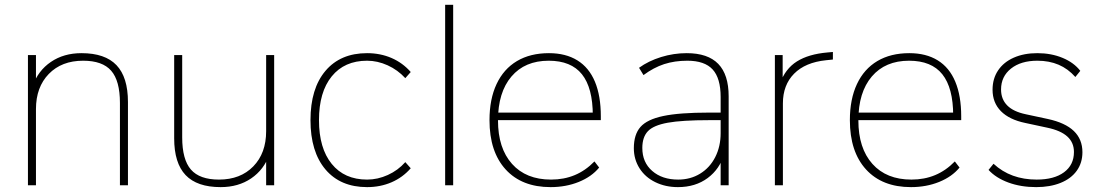

<svg xmlns="http://www.w3.org/2000/svg" viewBox="-20 -767 4549 795"><path d="M95.7 -539.1H128.9V-411.1H115.2Q137.7 -474.6 190.9 -510.7Q244.1 -546.9 317.4 -546.9Q415 -546.9 462.4 -497.1Q509.8 -447.3 509.8 -344.7V0H476.6V-340.8Q476.6 -432.6 440.4 -474.1Q404.3 -515.6 324.2 -515.6Q235.4 -515.6 182.1 -460.9Q128.9 -406.2 128.9 -315.4V0H95.7Z M1115.2 0H1082V-127.9H1095.7Q1073.2 -64.5 1020 -28.3Q966.8 7.8 893.6 7.8Q795.9 7.8 748.5 -42Q701.2 -91.8 701.2 -194.3V-539.1H734.4V-198.2Q734.4 -106.4 770.5 -64.9Q806.6 -23.4 886.7 -23.4Q975.6 -23.4 1028.8 -78.1Q1082 -132.8 1082 -223.6V-539.1H1115.2Z M1265.6 -269.5Q1265.6 -400.4 1327.6 -473.6Q1389.6 -546.9 1500 -546.9Q1554.7 -546.9 1601.1 -526.9Q1647.5 -506.8 1680.7 -468.8L1658.2 -443.4Q1627 -477.5 1585 -496.6Q1543 -515.6 1500 -515.6Q1406.2 -515.6 1353.5 -450.7Q1300.8 -385.7 1300.8 -269.5Q1300.8 -153.3 1353.5 -88.4Q1406.2 -23.4 1500 -23.4Q1543.9 -23.4 1585.9 -42.5Q1627.9 -61.5 1658.2 -95.7L1680.7 -70.3Q1647.5 -32.2 1601.1 -12.2Q1554.7 7.8 1500 7.8Q1389.6 7.8 1327.6 -65.4Q1265.6 -138.7 1265.6 -269.5Z M1823.2 -747.1H1856.4V0H1823.2Z M2006.8 -269.5Q2006.8 -356.4 2036.1 -418.9Q2065.4 -481.4 2120.6 -514.2Q2175.8 -546.9 2252.9 -546.9Q2322.3 -546.9 2370.6 -517.1Q2418.9 -487.3 2443.4 -428.7Q2467.8 -370.1 2467.8 -285.2V-269.5H2024.4V-300.8H2455.1L2434.6 -288.1Q2434.6 -403.3 2389.6 -459.5Q2344.7 -515.6 2252 -515.6Q2153.3 -515.6 2097.7 -450.2Q2042 -384.8 2042 -268.6Q2042 -153.3 2100.1 -88.4Q2158.2 -23.4 2261.7 -23.4Q2315.4 -23.4 2359.9 -42Q2404.3 -60.5 2441.4 -98.6L2460.9 -73.2Q2429.7 -35.2 2376.5 -13.7Q2323.2 7.8 2259.8 7.8Q2140.6 7.8 2073.7 -65.4Q2006.8 -138.7 2006.8 -269.5Z M2604.5 -153.3Q2604.5 -210 2631.8 -241.2Q2659.2 -272.5 2726.1 -286.6Q2793 -300.8 2916 -300.8H2976.6V-269.5H2917Q2803.7 -269.5 2744.6 -258.8Q2685.5 -248 2662.6 -223.6Q2639.6 -199.2 2639.6 -154.3Q2639.6 -94.7 2680.7 -59.1Q2721.7 -23.4 2788.1 -23.4Q2838.9 -23.4 2878.9 -47.9Q2918.9 -72.3 2941.4 -116.2Q2963.9 -160.2 2963.9 -215.8V-365.2Q2963.9 -443.4 2930.7 -479.5Q2897.5 -515.6 2826.2 -515.6Q2773.4 -515.6 2730 -501.5Q2686.5 -487.3 2644.5 -456.1L2626 -486.3Q2665 -514.6 2717.3 -530.8Q2769.5 -546.9 2823.2 -546.9Q2911.1 -546.9 2954.1 -502.4Q2997.1 -458 2997.1 -368.2V0H2963.9V-129.9H2978.5Q2960.9 -67.4 2910.2 -29.8Q2859.4 7.8 2787.1 7.8Q2735.4 7.8 2693.4 -12.7Q2651.4 -33.2 2627.9 -70.3Q2604.5 -107.4 2604.5 -153.3Z M3188.5 -539.1H3220.7V-419.9H3209Q3231.4 -482.4 3279.8 -512.7Q3328.1 -543 3406.2 -549.8L3428.7 -551.8V-520.5L3400.4 -517.6Q3314.5 -508.8 3268.1 -461.9Q3221.7 -415 3221.7 -338.9V0H3188.5Z M3499 -269.5Q3499 -356.4 3528.3 -418.9Q3557.6 -481.4 3612.8 -514.2Q3668 -546.9 3745.1 -546.9Q3814.5 -546.9 3862.8 -517.1Q3911.1 -487.3 3935.5 -428.7Q3960 -370.1 3960 -285.2V-269.5H3516.6V-300.8H3947.3L3926.8 -288.1Q3926.8 -403.3 3881.8 -459.5Q3836.9 -515.6 3744.1 -515.6Q3645.5 -515.6 3589.8 -450.2Q3534.2 -384.8 3534.2 -268.6Q3534.2 -153.3 3592.3 -88.4Q3650.4 -23.4 3753.9 -23.4Q3807.6 -23.4 3852.1 -42Q3896.5 -60.5 3933.6 -98.6L3953.1 -73.2Q3921.9 -35.2 3868.7 -13.7Q3815.4 7.8 3752 7.8Q3632.8 7.8 3565.9 -65.4Q3499 -138.7 3499 -269.5Z M4073.2 -63.5 4093.8 -88.9Q4129.9 -55.7 4174.3 -39.6Q4218.8 -23.4 4272.5 -23.4Q4344.7 -23.4 4385.7 -53.7Q4426.8 -84 4426.8 -137.7Q4426.8 -176.8 4399.4 -201.7Q4372.1 -226.6 4316.4 -238.3L4225.6 -257.8Q4159.2 -271.5 4124.5 -306.6Q4089.8 -341.8 4089.8 -395.5Q4089.8 -441.4 4112.8 -475.6Q4135.7 -509.8 4177.7 -528.3Q4219.7 -546.9 4275.4 -546.9Q4333 -546.9 4379.9 -527.3Q4426.8 -507.8 4453.1 -473.6L4432.6 -448.2Q4402.3 -482.4 4363.3 -499Q4324.2 -515.6 4275.4 -515.6Q4207 -515.6 4166 -482.9Q4125 -450.2 4125 -396.5Q4125 -356.4 4150.4 -330.6Q4175.8 -304.7 4227.5 -293.9L4318.4 -274.4Q4390.6 -258.8 4426.3 -224.6Q4461.9 -190.4 4461.9 -136.7Q4461.9 -92.8 4438.5 -60.1Q4415 -27.3 4371.6 -9.8Q4328.1 7.8 4270.5 7.8Q4207 7.8 4155.3 -11.2Q4103.5 -30.3 4073.2 -63.5Z"/></svg>

Font: Min Sans VF VF
Style: Regular
Weight: 400
Designer: Jinseong-Kim, NotoSansCJK, Nunito
Foundry: Jinseong-Kim
Version: Version 1.420;Glyphs 3.1.2 (3151)